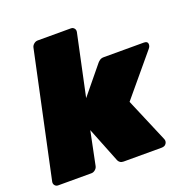

<svg xmlns="http://www.w3.org/2000/svg" viewBox="-138 -831 937 952"><g transform="rotate(-20 330.0 -355.0)"><path d="M10 0Q-1 0 -7.5 -8Q-14 -16 -12 -27L128 -683Q130 -694 139.5 -702Q149 -710 160 -710H335Q346 -710 352.5 -702Q359 -694 357 -683L288 -359L406 -503Q409 -507 417.5 -513.5Q426 -520 439 -520H651Q670 -520 671.5 -506.5Q673 -493 662 -481L484 -268L582 -37Q588 -24 580.5 -12Q573 0 555 0H355Q344 0 337 -5Q330 -10 327 -17L253 -203L217 -27Q215 -16 205.5 -8Q196 0 185 0Z"/></g></svg>

Font: Rubik Light Black
Style: Italic
Weight: 900
Italic angle: -12°
Version: Version 2.104